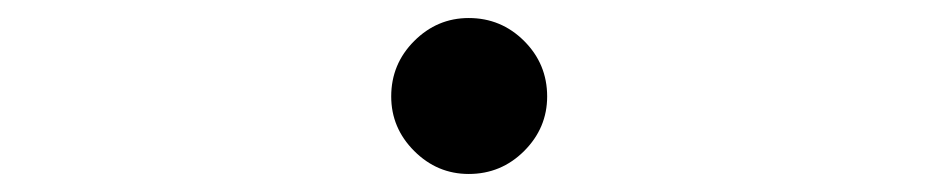

<svg xmlns="http://www.w3.org/2000/svg" viewBox="-20 -487 1040 213"><path d="M414 -380Q414 -416 439.5 -441.5Q465 -467 500 -467Q536 -467 561.5 -441.5Q587 -416 587 -380Q587 -345 561.5 -319.5Q536 -294 500 -294Q465 -294 439.5 -319.5Q414 -345 414 -380Z"/></svg>

Font: Shippori Mincho Medium
Style: Regular
Weight: 500
Designer: FONTDASU
Foundry: FONTDASU / Google Inc. / but / Adobe
Version: Version 3.110; ttfautohint (v1.8.3)